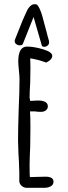

<svg xmlns="http://www.w3.org/2000/svg" viewBox="-20 -882 324 915"><path d="M72 -18V-44V-64Q71 -73 71 -85Q71 -106 68 -149L66 -213Q66 -262 69 -359Q73 -446 73 -505Q73 -519 70 -547Q67 -576 67 -589Q67 -660 109 -660Q142 -660 185.5 -647Q229 -634 229 -616Q229 -606 220.5 -597.5Q212 -589 200 -584Q158 -599 124 -604Q125 -589 125 -561Q125 -521 124 -489Q121 -441 121 -417L124 -401L140 -402Q148 -403 160 -403Q208 -403 208 -375Q208 -364 199 -356.5Q190 -349 176 -349Q158 -349 148 -351H123Q125 -325 125 -275Q125 -225 124 -185Q121 -124 121 -94Q121 -38 123 -38L156 -39Q173 -40 197 -40Q235 -40 235 -16Q235 -2 222.5 5.5Q210 13 192 13H107Q94 13 83.5 4Q73 -5 72 -18ZM179 -666 140 -801 89 -673Q86 -666 75 -666Q65 -666 57.5 -671.5Q50 -677 50 -686Q50 -692 52 -695L87 -783Q91 -791 99 -810Q107 -829 111 -836Q122 -854 134 -860Q142 -862 148 -862Q156 -862 162 -853Q176 -831 187 -785L200 -737Q209 -701 213 -689Q214 -686 214 -680Q214 -671 207 -665Q200 -659 191 -659Q181 -659 179 -666Z"/></svg>

Font: Amatic SC
Style: Bold
Weight: 700
Designer: Multiple Designers
Foundry: Vernon Adams
Version: Version 2.505